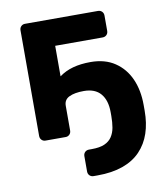

<svg xmlns="http://www.w3.org/2000/svg" viewBox="-81 -586 716 842"><g transform="rotate(-10 277.5 -165.0)"><path d="M87 0Q77 0 70 -7Q63 -14 63 -25V-495Q63 -506 70 -513Q77 -520 87 -520H412Q423 -520 430 -513Q437 -506 437 -495V-427Q437 -416 430 -409Q423 -402 412 -402H201V-25Q201 -14 194 -7Q187 0 177 0ZM201 -266Q228 -286 262.5 -295.5Q297 -305 341 -305Q405 -305 449 -275.5Q493 -246 515.5 -195.5Q538 -145 538 -79V-53Q538 2 523 46.5Q508 91 477 123.5Q446 156 398 173Q350 190 286 190H268Q257 190 250 183Q243 176 243 165V97Q243 86 250 79Q257 72 268 72H280Q316 72 337.5 62.5Q359 53 370.5 35.5Q382 18 386 -5Q390 -28 390 -56V-73Q390 -126 365 -155.5Q340 -185 290 -185Q249 -185 225 -173.5Q201 -162 201 -135Z"/></g></svg>

Font: Rubik SemiBold
Style: Regular
Weight: 600
Designer: Hubert and Fischer
Foundry: Hubert and Fischer
Version: Version 2.300;gftools[0.9.30]